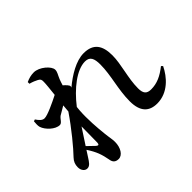

<svg xmlns="http://www.w3.org/2000/svg" viewBox="-190 -1066 1381 1381"><g transform="rotate(-45 500.0 -375.5)"><path d="M169 -411C190 -411 200 -440 220 -455L286 -494L281 -437C211 -334 120 -224 74 -177C54 -156 45 -134 45 -105C45 -70 67 -49 89 -50C114 -50 129 -74 147 -102L178 -150C197 -122 213 -91 222 -68C233 -39 239 -13 244 14C248 42 261 61 296 61C334 61 364 14 364 -45C364 -73 357 -99 353 -140C346 -202 338 -303 344 -384L347 -417C429 -523 535 -607 620 -607C669 -607 683 -574 683 -513C683 -403 645 -296 645 -176C645 -70 693 -25 774 -25C884 -25 958 -111 994 -186L983 -197C925 -151 875 -128 815 -128C771 -128 753 -148 753 -200C753 -304 791 -406 791 -499C791 -599 753 -656 655 -656C577 -656 489 -602 418 -543C420 -547 421 -551 421 -555C421 -564 403 -584 385 -599C391 -618 396 -634 401 -646C414 -678 427 -693 427 -716C427 -753 359 -812 304 -812C275 -812 250 -805 224 -793V-776C251 -769 271 -760 286 -752C304 -742 307 -736 307 -714C307 -692 302 -646 296 -591C243 -564 157 -523 126 -523C103 -523 87 -542 70 -567L56 -562C55 -545 52 -521 57 -505C70 -463 124 -411 169 -411ZM272 -294 270 -131C269 -112 261 -109 247 -121L193 -173Z"/></g></svg>

Font: Source Han Serif CN
Style: Bold
Weight: 700
Designer: Ryoko NISHIZUKA 西塚涼子 (kana & ideographs); Frank Grießhammer (Latin, Greek & Cyrillic); Wenlong ZHANG 张文龙 (bopomofo); San
Foundry: Adobe
Version: Version 2.003;hotconv 1.1.1;makeotfexe 2.6.0